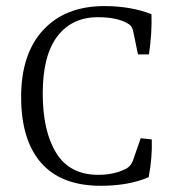

<svg xmlns="http://www.w3.org/2000/svg" viewBox="-20 -596 560 625"><path d="M308.1 8.8Q179.7 8.8 114.3 -65.4Q48.8 -139.6 48.8 -280.3Q48.8 -420.9 120.8 -498.5Q192.9 -576.2 319.8 -576.2Q405.8 -576.2 473.1 -549.8Q475.1 -487.8 464.8 -418.9H429.2L413.1 -496.1Q409.2 -513.2 395 -520Q360.8 -540 298.8 -540Q213.9 -540 166.5 -477.5Q119.1 -415 119.1 -292Q119.1 -168.9 163.1 -97.9Q207 -26.9 299.8 -26.9Q355 -26.9 394 -48.8Q407.2 -57.6 413.1 -74.2L438 -146L474.1 -142.1Q476.1 -83 463.9 -19Q397.9 8.8 308.1 8.8Z"/></svg>

Font: Yrsa-Light
Style: Regular
Weight: 300
Designer: Anna Giedrys (Yrsa+Rasa design), David Brezina (Yrsa art-direction, Rasa art-direction, design)
Foundry: Rosetta Type Foundry
Version: Version 1.001;PS 1.1;hotconv 1.0.88;makeotf.lib2.5.647800